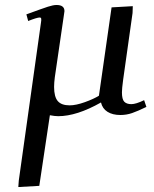

<svg xmlns="http://www.w3.org/2000/svg" viewBox="-20 -464 626 778"><path d="M54.2 293.9 56.2 267.1 146 -372.1Q147.9 -383.3 147 -388.2Q146 -393.1 141.1 -393.1Q129.9 -393.1 94.2 -378.9L86.9 -405.8Q152.3 -429.7 174.1 -436.8Q195.8 -443.8 209 -443.8Q241.2 -443.8 241.2 -418.9L238.8 -401.9L202.1 -150.9Q199.2 -128.4 199.2 -111.8Q199.2 -71.8 214.1 -54.4Q229 -37.1 262.2 -37.1Q287.6 -37.1 323.7 -50Q359.9 -63 380.9 -76.2L432.1 -434.1L518.1 -439L517.1 -411.1L479 -141.1Q474.1 -104.5 474.1 -89.8Q474.1 -61.5 483.6 -51.8Q493.2 -42 512.2 -42Q530.8 -42 564 -58.1L573.2 -30.8Q538.1 -13.7 515.4 -5.9Q492.7 2 467.8 2Q436 2 415.5 -11Q395 -23.9 389.2 -48.8Q291 6.8 215.8 6.8Q202.1 6.8 182.1 2.9L139.2 289.1Z"/></svg>

Font: Dehuti
Style: Bold-Italic
Weight: 700
Version: Version 1.2